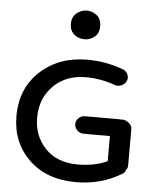

<svg xmlns="http://www.w3.org/2000/svg" viewBox="-56 -837 741 907"><g transform="rotate(5 314.5 -383.0)"><path d="M339 23Q198 23 114.5 -58Q31 -139 31 -264Q31 -396 119.5 -477Q208 -558 342 -558Q429 -558 511 -528Q528 -522 535.5 -506Q543 -490 536 -474Q529 -459 512 -451.5Q495 -444 479 -451Q412 -475 342 -475Q248 -475 188.5 -416Q129 -357 129 -264Q129 -178 185 -119.5Q241 -61 339 -61Q420 -61 479 -89V-208H355Q337 -208 324 -220.5Q311 -233 311 -250Q311 -267 324 -279Q337 -291 355 -291H516Q520 -291 522 -290Q524 -291 528 -291Q546 -291 561.5 -278.5Q577 -266 577 -250V-77Q577 -65 569 -55Q564 -40 551 -34Q454 23 339 23ZM320 -653Q290 -653 269.5 -671Q249 -689 249 -720Q249 -752 270.5 -770.5Q292 -789 320 -789Q345 -789 366.5 -772Q388 -755 388 -720Q388 -687 367 -670Q346 -653 320 -653Z"/></g></svg>

Font: Hoogli
Style: Bold
Weight: 700
Designer: Anand Singh Naorem
Foundry: Brand New Type
Version: Version 1.00 b007